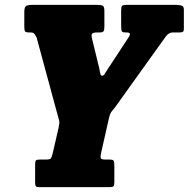

<svg xmlns="http://www.w3.org/2000/svg" viewBox="-20 -770 776 790"><path d="M124.5 -18.5V-92Q124.5 -105.5 127.5 -109.5Q130.5 -113.5 143.5 -113.5H170Q186 -113.5 189.8 -119.2Q193.5 -125 197 -140L221 -244Q225.5 -264 223.5 -273.5Q221.5 -283 217 -297L130.5 -616Q124 -628 120 -632.2Q116 -636.5 104 -636.5H101Q86.5 -636.5 83.2 -640.8Q80 -645 80 -660V-720Q80 -740.5 87.2 -745.2Q94.5 -750 113.5 -750H379.5Q396.5 -750 403 -746.2Q409.5 -742.5 409.5 -725V-660Q409.5 -645 405.5 -640.8Q401.5 -636.5 391 -636.5H380Q365 -636.5 359.8 -632Q354.5 -627.5 358.5 -611.5L388 -490.5Q391 -478 392.5 -468.2Q394 -458.5 401 -458.5Q406.5 -458.5 411.2 -466.8Q416 -475 426.5 -490.5L506.5 -612.5Q516.5 -627 514.2 -631.8Q512 -636.5 501 -636.5H495.5Q485.5 -636.5 482 -640.2Q478.5 -644 478.5 -662V-726.5Q478.5 -742 482.5 -746Q486.5 -750 501.5 -750H703Q714.5 -750 725.5 -747.5Q736.5 -745 736.5 -732V-651.5Q736.5 -641.5 732.2 -639Q728 -636.5 718 -636.5H689.5Q674 -636.5 660 -617L459.5 -337Q450.5 -324 441.8 -314.5Q433 -305 428 -282.5L395.5 -138.5Q392.5 -124 395 -118.8Q397.5 -113.5 413.5 -113.5H429.5Q444 -113.5 447.2 -109.2Q450.5 -105 450.5 -90V-20Q450.5 -7.5 447 -3.8Q443.5 0 431.5 0H142.5Q131 0 127.8 -3.2Q124.5 -6.5 124.5 -18.5Z"/></svg>

Font: Besley* Condensed Heavy
Style: Italic
Weight: 800
Width: 3
Italic angle: -13°
Designer: Owen Earl
Foundry: indestructible type*
Version: Version 3.000; ttfautohint (v1.8.3)